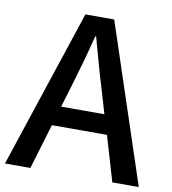

<svg xmlns="http://www.w3.org/2000/svg" viewBox="-82 -808 787 879"><g transform="rotate(10 311.0 -368.0)"><path d="M208 -301 238 -400C262 -480 285 -561 306 -645H310C333 -562 355 -480 380 -400L409 -301ZM499 0H622L378 -736H244L0 0H118L181 -210H437Z"/></g></svg>

Font: Genne Gothic Medium
Style: Regular
Weight: 500
Designer: Ryoko NISHIZUKA (kana & ideographs); Paul D. Hunt (Latin, Greek & Cyrillic); Wenlong ZHANG (bopomofo); Sandoll Communica
Foundry: Adobe Systems Incorporated
Version: Version 1.004;PS 1.004;hotconv 16.6.51;makeotf.lib2.5.65220